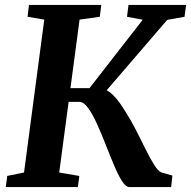

<svg xmlns="http://www.w3.org/2000/svg" viewBox="-20 -763 779 783"><path d="M508 0Q493 0 477.2 -25Q461.5 -50 444.8 -89.8Q428 -129.5 410.8 -173.8Q393.5 -218 375.5 -257.8Q357.5 -297.5 339.5 -322.5Q321.5 -347.5 303 -347.5H226.5L234 -403.5H345L562 -682.5L498 -694.5L504 -743H739L732.5 -694.5L662 -682L376.5 -350L389 -400.5Q402.5 -401 415.5 -394.5Q428.5 -388 441.5 -375Q454.5 -362 467 -344.8Q479.5 -327.5 492 -307Q514 -273 534.8 -232.2Q555.5 -191.5 574 -154Q592.5 -116.5 608.8 -90.8Q625 -65 637.5 -60L683 -47L678 0ZM3.5 0 9.5 -45.5 78 -59.5 160.5 -683 92.5 -694.5 98 -743H393L387 -694.5L304.5 -683L221.5 -59.5L303.5 -45.5L297.5 0Z"/></svg>

Font: Merriweather 24pt
Style: Bold Italic
Weight: 700
Italic angle: -7.8°
Designer: Eben Sorkin
Foundry: Eben Sorkin
Version: Version 2.101